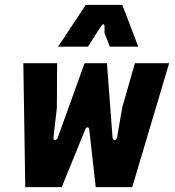

<svg xmlns="http://www.w3.org/2000/svg" viewBox="-20 -770 720 790"><path d="M84 0 76 -510H215L214 -326L200 -204Q199 -193 206.5 -194Q214 -195 217 -202L328 -510H420L443 -205Q444 -194 452 -194Q460 -194 462 -206L483 -328L535 -510H676L524 0H374L347 -238Q346 -246 340 -246Q334 -246 331 -238L234 0ZM219 -578 333 -750H483L549 -578H432L410 -634V-662Q410 -669 406 -670Q402 -671 397 -664L342 -578Z"/></svg>

Font: Finlandica
Style: Italic
Weight: 400
Italic angle: -8°
Designer: Niklas Ekholm, Juho Hiilivirta, Jaakko Suomalainen
Foundry: Helsinki Type Studio
Version: Version 1.064